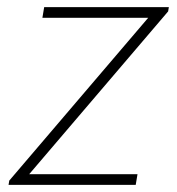

<svg xmlns="http://www.w3.org/2000/svg" viewBox="-20 -519 498 539"><path d="M6 -12 396 -469H99L104 -499H454L452 -487L62 -30H366L361 0H4Z"/></svg>

Font: Bai Jamjuree ExtraLight
Style: Italic
Weight: 275
Italic angle: -10°
Version: Version 1.000; ttfautohint (v1.6)